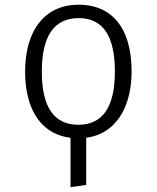

<svg xmlns="http://www.w3.org/2000/svg" viewBox="-20 -568 655 803"><path d="M340.5 8.2V205.6L274.9 214.4V8.2Q212.8 0.5 170.3 -35.6Q127.7 -71.8 106.4 -131.3Q85.1 -190.8 85.1 -268.2Q85.1 -351.8 110.5 -414.9Q135.9 -477.9 186.4 -513.1Q236.9 -548.2 309.2 -548.2Q381.5 -548.2 431.3 -514.4Q481 -480.5 505.6 -417.9Q530.3 -355.4 530.3 -269.2Q530.3 -194.4 508.7 -134.6Q487.2 -74.9 444.4 -37.4Q401.5 0 340.5 8.2ZM460.5 -269.2Q460.5 -492.3 309.2 -492.3Q154.9 -492.3 154.9 -268.2Q154.9 -46.2 307.7 -46.2Q460.5 -46.2 460.5 -269.2Z"/></svg>

Font: Fira Code Fixed Light
Style: Regular
Weight: 300
Monospace: yes
Designer: Carrois Corporate, Edenspiekermann AG, Nikita Prokopov
Foundry: Carrois Corporate, Edenspiekermann AG, Nikita Prokopov
Version: Version 5.002